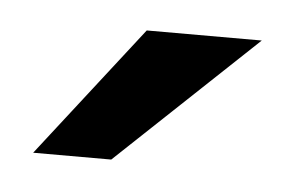

<svg xmlns="http://www.w3.org/2000/svg" viewBox="-27 -730 315 207"><g transform="rotate(5 130.0 -626.0)"><path d="M99 -555H14.5L125 -697H249.5Z"/></g></svg>

Font: Acari Sans Neue
Style: Bold
Weight: 700
Designer: Alfredo Marco Pradil (font), Cristiano Sobral (main changes)
Foundry: Hanken Design Co. (font), Cristiano Sobral (main changes)
Version: Version 2.459;March 19, 2022;FontCreator 14.0.0.2808 64-bit;